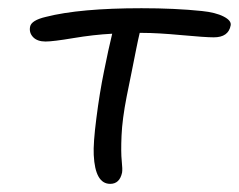

<svg xmlns="http://www.w3.org/2000/svg" viewBox="-20 -519 581 467"><path d="M248 -71.8Q211.4 -71.8 208 -142.1Q206.5 -169.9 214.4 -231.4Q222.2 -293 232.9 -345.2Q243.7 -399.4 252.9 -437Q207.5 -434.6 158.2 -426.3Q108.9 -418 90.8 -418Q70.8 -418 60.5 -428.7Q50.3 -439.5 53.2 -454.1Q56.2 -469.7 91.8 -478Q174.3 -499 324.2 -499Q405.8 -499 471.2 -492.2Q504.4 -488.8 523.9 -478.8Q543.5 -468.8 541 -457Q535.6 -428.2 500 -428.2Q479.5 -428.2 421.1 -433.6Q362.8 -439 327.1 -439H319.8Q315.9 -422.9 311.3 -399.7Q306.6 -376.5 299.8 -342Q293 -307.6 288.1 -284.2Q277.3 -229 275.6 -188.7Q273.9 -148.4 276.1 -127.7Q278.3 -106.9 276.9 -99.1Q271 -71.8 248 -71.8Z"/></svg>

Font: Shantell Sans Irregular Bouncy
Style: Italic
Weight: 300
Italic angle: -11.31°
Designer: Stephen Nixon, Anya Danilova, Shantell Martin
Foundry: Arrow Type
Version: Version 1.006;[9816181b4]